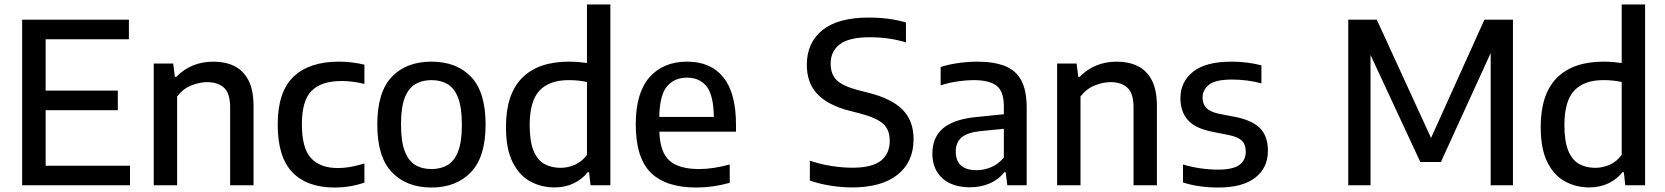

<svg xmlns="http://www.w3.org/2000/svg" viewBox="-20 -828 7442 858"><path d="M79 0V-740H556V-652.5H184V-423H506.5V-335.5H184V-87.5H561V0Z M667 0V-544H754L761.5 -484.5H767.5Q834 -552.5 934.5 -552.5Q986.5 -552.5 1026.8 -533Q1067 -513.5 1090 -469.8Q1113 -426 1113 -353V0H1008.5V-347.5Q1008.5 -411 981 -436Q953.5 -461 906 -461Q872.5 -461 835.2 -446.2Q798 -431.5 771.5 -397V0Z M1475 10Q1352.5 10 1286.8 -57.8Q1221 -125.5 1221 -271.5Q1221 -418.5 1292 -485.5Q1363 -552.5 1494 -552.5Q1523.5 -552.5 1552.8 -549Q1582 -545.5 1608.5 -539V-453Q1555.5 -466 1506.5 -466Q1416 -466 1372.5 -422.2Q1329 -378.5 1329 -273Q1329 -165.5 1370 -121.2Q1411 -77 1490.5 -77Q1516 -77 1544.5 -81.8Q1573 -86.5 1608.5 -97.5V-12Q1545 10 1475 10Z M1908 10Q1797.5 10 1731.8 -57.8Q1666 -125.5 1666 -271Q1666 -417 1731 -484.8Q1796 -552.5 1908 -552.5Q2020 -552.5 2085 -484.8Q2150 -417 2150 -271.5Q2150 -126.5 2084.2 -58.2Q2018.5 10 1908 10ZM1908 -72.5Q1950 -72.5 1980.5 -90.8Q2011 -109 2027.5 -152.2Q2044 -195.5 2044 -270.5Q2044 -346.5 2027.5 -390Q2011 -433.5 1980.5 -451.8Q1950 -470 1908 -470Q1866 -470 1835.5 -451.8Q1805 -433.5 1788.5 -390.5Q1772 -347.5 1772 -272.5Q1772 -196.5 1788.5 -153Q1805 -109.5 1835.5 -91Q1866 -72.5 1908 -72.5Z M2458 9.5Q2398.5 9.5 2349.2 -17.5Q2300 -44.5 2270.5 -103.8Q2241 -163 2241 -261Q2241 -406.5 2312.8 -479.5Q2384.5 -552.5 2522.5 -552.5Q2543.5 -552.5 2564.5 -550.8Q2585.5 -549 2603 -546.5V-808H2707.5V0H2619L2612.5 -58.5H2606.5Q2582.5 -28 2544.5 -9.2Q2506.5 9.5 2458 9.5ZM2485 -78Q2518 -78 2549.5 -92Q2581 -106 2603 -136V-461.5Q2586.5 -465.5 2564.5 -467.8Q2542.5 -470 2521.5 -470Q2435 -470 2391 -423.2Q2347 -376.5 2347 -269.5Q2347 -195.5 2364.5 -153.8Q2382 -112 2413.2 -95Q2444.5 -78 2485 -78Z M3091.5 10Q2956 10 2888.5 -56.2Q2821 -122.5 2821 -272Q2821 -413 2882.5 -482.8Q2944 -552.5 3051 -552.5Q3156 -552.5 3212.5 -482.5Q3269 -412.5 3269 -269.5V-239.5H2926.5Q2929.5 -147.5 2972 -110Q3014.5 -72.5 3105 -72.5Q3136 -72.5 3170 -77.8Q3204 -83 3241 -93V-11Q3200.5 0 3164 5Q3127.5 10 3091.5 10ZM3050 -481Q2993.5 -481 2960.8 -442.2Q2928 -403.5 2926 -305.5H3170Q3168.5 -403 3137.5 -442Q3106.5 -481 3050 -481Z M3789 9.5Q3741.5 9.5 3692 1.8Q3642.5 -6 3599 -21V-110Q3645.5 -94 3695.5 -86.2Q3745.5 -78.5 3789.5 -78.5Q3876 -78.5 3916 -109.5Q3956 -140.5 3956 -199Q3956 -249 3925.8 -275.5Q3895.5 -302 3821.5 -321.5L3776.5 -333Q3681 -357.5 3633.2 -407Q3585.5 -456.5 3585.5 -538.5Q3585.5 -637 3655 -693.2Q3724.5 -749.5 3862.5 -749.5Q3955.5 -749.5 4028.5 -727.5V-638.5Q3954 -661.5 3867 -661.5Q3774 -661.5 3733 -630.2Q3692 -599 3692 -544Q3692 -496 3719.2 -469.5Q3746.5 -443 3815.5 -425L3860.5 -413.5Q3964.5 -387.5 4013.5 -337.8Q4062.5 -288 4062.5 -206Q4062.5 -104 3990.8 -47.2Q3919 9.5 3789 9.5Z M4315 9Q4236 9 4191.2 -31.5Q4146.5 -72 4146.5 -142Q4146.5 -214.5 4195.2 -255.5Q4244 -296.5 4352.5 -306L4466 -317.5V-352Q4466 -420.5 4433 -445.2Q4400 -470 4330.5 -470Q4299.5 -470 4260.5 -464.5Q4221.5 -459 4183.5 -446.5V-528.5Q4220 -540.5 4264 -546.5Q4308 -552.5 4346.5 -552.5Q4421 -552.5 4470.2 -533.2Q4519.5 -514 4543.8 -469Q4568 -424 4568 -346V0H4481.5L4474 -58.5H4468Q4442 -25 4401.8 -8Q4361.5 9 4315 9ZM4251 -151.5Q4251 -67.5 4344.5 -67.5Q4376.5 -67.5 4408.2 -80.5Q4440 -93.5 4466 -124V-252.5L4361.5 -242Q4302.5 -236 4276.8 -213.5Q4251 -191 4251 -151.5Z M4704 0V-544H4791L4798.5 -484.5H4804.5Q4871 -552.5 4971.5 -552.5Q5023.5 -552.5 5063.8 -533Q5104 -513.5 5127 -469.8Q5150 -426 5150 -353V0H5045.5V-347.5Q5045.5 -411 5018 -436Q4990.5 -461 4943 -461Q4909.5 -461 4872.2 -446.2Q4835 -431.5 4808.5 -397V0Z M5424.5 10Q5337.5 10 5266.5 -12.5V-93Q5344 -70 5424 -70Q5489.5 -70 5518.2 -91Q5547 -112 5547 -150Q5547 -182 5530.2 -198.8Q5513.5 -215.5 5474 -224L5396 -239.5Q5320.5 -254.5 5287.8 -292Q5255 -329.5 5255 -390Q5255 -461.5 5311 -507Q5367 -552.5 5483.5 -552.5Q5519.5 -552.5 5553.2 -548.2Q5587 -544 5617 -536V-455.5Q5553.5 -472.5 5486 -472.5Q5411 -472.5 5382.5 -449.2Q5354 -426 5354 -392.5Q5354 -364.5 5369.8 -346.8Q5385.5 -329 5425 -320L5503 -305Q5577.5 -289.5 5611.8 -254Q5646 -218.5 5646 -154.5Q5646 -78 5589.2 -34Q5532.5 10 5424.5 10Z M6005 0V-740H6132.5L6375 -211.5L6613.5 -740H6741V0H6641.5V-591L6419 -104H6327L6104.5 -582.5V0Z M7082 9.5Q7022.5 9.5 6973.2 -17.5Q6924 -44.5 6894.5 -103.8Q6865 -163 6865 -261Q6865 -406.5 6936.8 -479.5Q7008.5 -552.5 7146.5 -552.5Q7167.5 -552.5 7188.5 -550.8Q7209.5 -549 7227 -546.5V-808H7331.5V0H7243L7236.5 -58.5H7230.5Q7206.5 -28 7168.5 -9.2Q7130.5 9.5 7082 9.5ZM7109 -78Q7142 -78 7173.5 -92Q7205 -106 7227 -136V-461.5Q7210.5 -465.5 7188.5 -467.8Q7166.5 -470 7145.5 -470Q7059 -470 7015 -423.2Q6971 -376.5 6971 -269.5Q6971 -195.5 6988.5 -153.8Q7006 -112 7037.2 -95Q7068.5 -78 7109 -78Z"/></svg>

Font: Encode Sans Md
Style: Regular
Weight: 500
Designer: Multiple Designers
Foundry: Impallari Type
Version: Version 3.002; ttfautohint (v1.8.3) -l 8 -r 50 -G 200 -x 14 